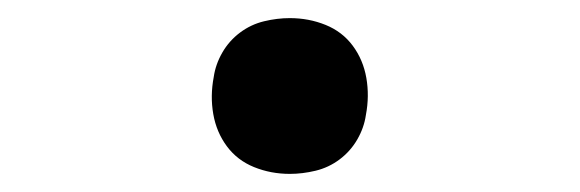

<svg xmlns="http://www.w3.org/2000/svg" viewBox="-20 -446 640 212"><path d="M300 -254Q279 -254 260.5 -261.5Q242 -269 230.5 -284.5Q219 -300 215.5 -320Q212 -340 216 -361Q218 -375 225.5 -388Q233 -401 245 -410Q257 -419 271.5 -422.5Q286 -426 300 -426Q321 -426 339.5 -418.5Q358 -411 369.5 -395.5Q381 -380 384.5 -360Q388 -340 384 -319Q382 -305 374.5 -292Q367 -279 355 -270Q343 -261 328.5 -257.5Q314 -254 300 -254Z"/></svg>

Font: Iosevka Curly Medium Extended
Style: Italic
Weight: 500
Width: 7
Italic angle: -9°
Monospace: yes
Designer: Belleve Invis
Foundry: Belleve Invis
Version: Version 11.1.0; ttfautohint (v1.8.3)